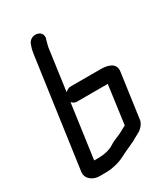

<svg xmlns="http://www.w3.org/2000/svg" viewBox="-152 -636 637 729"><g transform="rotate(-30 166.5 -271.5)"><path d="M111 -277C116 -271 123 -266 132 -266H263H268L245 -97C236 -93 217 -82 213 -80L197 -73C185 -68 175 -64 163 -56C147 -46 123 -40 96 -40H78ZM117 -317 142 -498C143 -504 145 -511 147 -518L150 -530L151 -531C161 -570 102 -579 90 -541L86 -529C83 -520 82 -509 80 -498L14 -27C10 3 38 22 66 22H87C107 22 116 21 134 17C167 11 193 -8 216 -17H217L233 -25C239 -27 245 -30 256 -37C273 -46 295 -55 304 -80C304 -80 305 -81 305 -82L333 -283C338 -321 300 -328 272 -328H141C132 -328 124 -323 117 -317Z"/></g></svg>

Font: PolanStronk
Style: BdIta
Weight: 700
Version: Version 1.0